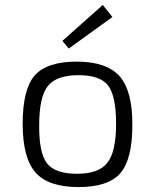

<svg xmlns="http://www.w3.org/2000/svg" viewBox="-20 -747 602 779"><path d="M259 -550 233 -581 397 -727 436 -678ZM465 -438Q518 -378 517 -239Q517 -101 468 -44Q419 12 299 12Q177 12 125 -46Q72 -105 72 -245Q72 -383 120 -440Q170 -497 291 -497Q412 -497 465 -438ZM175 -399Q139 -355 139 -239Q138 -126 171 -84Q204 -42 292 -42Q381 -42 415 -86Q451 -130 451 -245Q451 -358 418 -401Q385 -442 299 -442Q210 -442 175 -399Z"/></svg>

Font: Taylor Sans Light
Style: Regular
Weight: 300
Italic angle: -8°
Designer: Natanael Gama
Version: Version 1.001 September 8, 2015